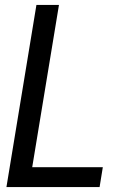

<svg xmlns="http://www.w3.org/2000/svg" viewBox="-20 -755 540 775"><path d="M6 0 127 -735H218L110 -80H395L382 0Z"/></svg>

Font: Iosevka Medium
Style: Italic
Weight: 500
Italic angle: -9°
Monospace: yes
Designer: Belleve Invis
Foundry: Belleve Invis
Version: Version 32.5.0; ttfautohint (v1.8.4)